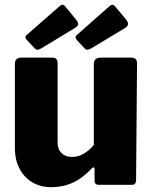

<svg xmlns="http://www.w3.org/2000/svg" viewBox="-20 -770 637 800"><path d="M280 -116Q306 -116 329.5 -130Q353 -144 371 -166V-504Q371 -530 401 -530H527Q551 -530 551 -506L547 -20Q547 0 530 0H391Q374 0 374 -18V-65Q374 -71 371 -72.5Q368 -74 363 -69Q325 -28 283.5 -9Q242 10 194 10Q150 10 116 -9.5Q82 -29 62 -66Q42 -103 42 -154V-503Q42 -530 70 -530H199Q220 -530 220 -506V-176Q220 -148 236.5 -132Q253 -116 280 -116ZM251 -744 297 -688Q305 -679 305.5 -670.5Q306 -662 293 -654L153 -569Q142 -563 136.5 -562.5Q131 -562 124 -569L94 -601Q80 -615 91 -624L229 -745Q241 -756 251 -744ZM459 -744 506 -688Q513 -679 513.5 -670.5Q514 -662 502 -654L361 -569Q350 -563 344.5 -562.5Q339 -562 332 -569L302 -601Q289 -615 300 -624L437 -745Q449 -756 459 -744Z"/></svg>

Font: Libre Franklin ExtraBold
Style: Regular
Weight: 800
Designer: Pablo Impallari, Rodrigo Fuenzalida, Nhung Nguyen
Foundry: Impallari Type
Version: Version 3.000